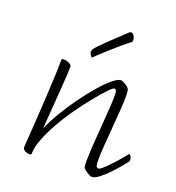

<svg xmlns="http://www.w3.org/2000/svg" viewBox="-142 -896 938 1022"><g transform="rotate(20 327.0 -384.5)"><path d="M140 13Q131 13 121.5 10Q112 7 106 1Q100 -5 100 -14Q100 -15 102 -43Q104 -71 107 -116.5Q110 -162 113.5 -217.5Q117 -273 120 -329Q123 -385 125 -434Q127 -483 127 -516Q127 -520 128.5 -522Q130 -524 135 -524Q146 -524 157.5 -521Q169 -518 177 -512Q185 -506 185 -497Q185 -486 183.5 -456Q182 -426 179 -387Q176 -348 173 -306Q170 -264 167 -227.5Q164 -191 162.5 -167.5Q161 -144 161 -141Q179 -184 209.5 -236Q240 -288 276.5 -338.5Q313 -389 349 -431Q385 -473 415.5 -498.5Q446 -524 464 -524Q468 -524 475.5 -520.5Q483 -517 491 -512Q499 -507 505 -501.5Q511 -496 513 -491Q515 -487 516 -476Q517 -465 517 -448Q517 -419 513.5 -370.5Q510 -322 505.5 -267.5Q501 -213 497.5 -165Q494 -117 494 -89Q494 -58 497.5 -49.5Q501 -41 511 -41Q518 -41 534.5 -56Q551 -71 571 -92Q591 -113 608 -133.5Q625 -154 633 -164Q635 -166 636.5 -168Q638 -170 640 -170Q643 -170 648.5 -160.5Q654 -151 654 -141Q654 -138 653.5 -135.5Q653 -133 651 -131Q639 -115 618.5 -91Q598 -67 574.5 -43Q551 -19 529 -3Q507 13 491 13Q487 13 479.5 9.5Q472 6 463.5 0.5Q455 -5 448.5 -10.5Q442 -16 440 -20Q438 -25 437.5 -35.5Q437 -46 437 -63Q437 -86 439 -122.5Q441 -159 444.5 -202Q448 -245 451 -287.5Q454 -330 456.5 -365.5Q459 -401 459 -422Q460 -453 456.5 -461.5Q453 -470 444 -470Q437 -470 411.5 -443Q386 -416 350.5 -372.5Q315 -329 279 -277.5Q243 -226 216 -178Q188 -128 169 -80Q150 -32 150 5Q150 9 147.5 11Q145 13 140 13ZM275 -583Q274 -585 267 -593.5Q260 -602 260 -612Q260 -616 261.5 -620Q263 -624 265 -628Q269 -634 283.5 -649.5Q298 -665 318 -684.5Q338 -704 358.5 -723Q379 -742 394.5 -756.5Q410 -771 415 -776Q419 -780 422 -781Q425 -782 428 -782Q434 -782 439.5 -776Q445 -770 448 -761.5Q451 -753 451 -747Q451 -743 450.5 -740Q450 -737 448 -735Q429 -721 400.5 -697Q372 -673 344 -647.5Q316 -622 296.5 -604Q277 -586 275 -583Z"/></g></svg>

Font: Briem Hand Thin
Style: Regular
Weight: 100
Designer: Gunnlaugur SE Briem, Eben Sorkin
Foundry: Sorkin Type Co.
Version: Version 1.003